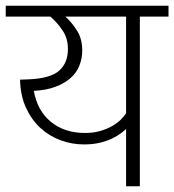

<svg xmlns="http://www.w3.org/2000/svg" viewBox="-30 -650 608 670"><path d="M458 -592V0H410V-200Q404 -194 392 -185Q380 -176 362 -167Q344 -158 319 -152Q294 -146 263 -146Q221 -146 181.5 -160.5Q142 -175 111 -203.5Q80 -232 60.5 -274.5Q41 -317 40 -372L68 -373Q145 -376 176 -403Q207 -430 207 -479Q207 -515 189.5 -542Q172 -569 146 -592H-10V-630H558V-592ZM410 -255V-592H198Q219 -574 238 -544.5Q257 -515 257 -474Q257 -446 247 -421Q237 -396 216 -377.5Q195 -359 163 -347Q131 -335 88 -333Q100 -264 147.5 -225Q195 -186 267 -186Q296 -186 320 -193Q344 -200 362 -210.5Q380 -221 392 -233Q404 -245 410 -255Z"/></svg>

Font: Ek Mukta ExtraLight
Style: Regular
Weight: 275
Designer: Girish Dalvi and Yashodeep Gholap
Foundry: Ek Type
Version: Version 2.538;PS 1.002;hotconv 16.6.51;makeotf.lib2.5.65220;